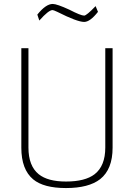

<svg xmlns="http://www.w3.org/2000/svg" viewBox="-20 -944 678 972"><path d="M314 8Q201 8 148 -36Q88 -86 88 -196V-700H124V-197Q124 -104 176 -62Q222 -25 314 -25Q411 -25 459 -62Q513 -104 513 -197V-700H550V-196Q550 -87 487 -37Q429 8 314 8ZM406 -833Q371 -833 270 -884Q251 -893 246 -893Q226 -893 179 -840L169 -870Q212 -924 247 -924Q268 -924 331 -895Q389 -865 406 -865Q418 -865 464 -913L476 -884Q436 -833 406 -833Z"/></svg>

Font: Storia Sans Thin
Style: Regular
Weight: 100
Designer: Accademia di Belle Arti di Urbino and others
Foundry: Accademia di Belle Arti di Urbino and others.
Version: Version 60.001;May 25, 2020;FontCreator 12.0.0.2522 64-bit